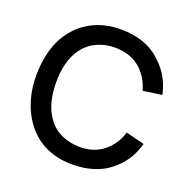

<svg xmlns="http://www.w3.org/2000/svg" viewBox="-136 -898 1030 1044"><g transform="rotate(20 378.5 -375.5)"><path d="M610.4 -249C602.1 -220.8 589.6 -194.8 571.9 -171.9C530.2 -115.6 467.7 -86.5 395.8 -87.5C322.9 -88.5 255.2 -114.6 213.5 -171.9C168.8 -230.2 157.3 -302.1 156.2 -375C156.2 -447.9 169.8 -522.9 213.5 -578.1C255.2 -634.4 325 -662.5 395.8 -661.5C468.8 -660.4 529.2 -635.4 571.9 -578.1C591.7 -553.1 605.2 -522.9 613.5 -491.7L722.9 -507.3C708.3 -571.9 680.2 -631.2 624 -681.2C563.5 -740.6 482.3 -765.6 389.6 -765.6C283.3 -765.6 189.6 -726 125 -645.8C63.5 -569.8 42.7 -475 41.7 -375C40.6 -280.2 65.6 -183.3 126 -105.2C187.5 -25 281.2 15.6 389.6 15.6C480.2 15.6 562.5 -8.3 625 -67.7C676 -113.5 702.1 -165.6 717.7 -221.9Z"/></g></svg>

Font: Manrope Semibold
Style: Regular
Weight: 600
Width: 4
Designer: Michael Sharanda
Foundry: Michael Sharanda
Version: Version 2.000;PS 002.000;hotconv 1.0.88;makeotf.lib2.5.64775